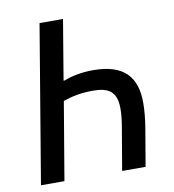

<svg xmlns="http://www.w3.org/2000/svg" viewBox="-79 -768 758 838"><g transform="rotate(-10 300.0 -349.0)"><path d="M35.2 0H139.2L197.4 -345.2C237.2 -359 278.1 -367.2 328.8 -367.2C395.2 -367.2 435 -348.7 435 -269.9C435 -246.8 432.5 -222.7 427.6 -192.5L394.9 0H498.9L528.1 -172.6C533.4 -206.7 537.3 -241.8 537.3 -278.1C537.3 -392 482.2 -455.3 346.2 -455.3C295.5 -455.3 253.9 -446.7 216.3 -432.5H211.6L256 -698.2H152Z"/></g></svg>

Font: Margiela Mono Italic Medium It
Style: Regular
Weight: 500
Designer: Mike Abbink, Paul van der Laan, Pieter van Rosmalen
Foundry: Bold Monday
Version: Version 2.003 2021